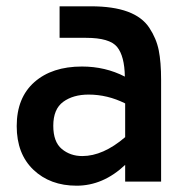

<svg xmlns="http://www.w3.org/2000/svg" viewBox="-20 -576 596 609"><path d="M268 -556Q339 -556 385 -539Q431 -522 453.5 -488Q476 -454 483.5 -416.5Q491 -379 491 -323V0H377V-53Q307 13 223 13Q139 13 86 -37.5Q33 -88 33 -176Q33 -266 89 -315.5Q145 -365 240 -365Q314 -365 376 -333Q375 -398 351.5 -427Q328 -456 253 -456H169V-556ZM241 -81Q307 -81 377 -141V-248Q321 -276 261 -276Q212 -276 180.5 -253Q149 -230 149 -177Q149 -126 176 -103.5Q203 -81 241 -81Z"/></svg>

Font: Biryani DemiBold
Style: Regular
Weight: 600
Designer: Dan Reynolds and Mathieu Réguer
Foundry: Dan Reynolds and Mathieu Réguer
Version: Version 1.003;PS 001.003;hotconv 1.0.70;makeotf.lib2.5.58329